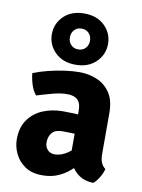

<svg xmlns="http://www.w3.org/2000/svg" viewBox="-90 -855 691 932"><g transform="rotate(10 256.0 -389.5)"><path d="M32 -136.5Q32 -196 59.8 -234.2Q87.5 -272.5 132.5 -290.8Q177.5 -309 229 -309Q252.5 -309 287 -307.8Q321.5 -306.5 349 -301V-206Q326.5 -211 296 -212Q265.5 -213 244 -213Q209 -213 193 -194.5Q177 -176 177 -146.5Q177 -125 190 -110.5Q203 -96 226 -96Q257 -96 289.5 -118Q322 -140 344 -179.5L365 -83Q345.5 -60 320.2 -37.8Q295 -15.5 261.5 -0.5Q228 14.5 183.5 14.5Q132 14.5 98.5 -8.2Q65 -31 48.5 -65.8Q32 -100.5 32 -136.5ZM480.5 -68.5Q476 -48.5 462.2 -25.8Q448.5 -3 434 8Q391.5 6.5 364.2 -12.5Q337 -31.5 322.5 -58.8Q308 -86 304 -112.5V-327.5Q304 -361.5 287.2 -378Q270.5 -394.5 236 -394.5Q203 -394.5 164.8 -384.2Q126.5 -374 87.5 -362Q71.5 -380 62.2 -409Q53 -438 50.5 -465.5Q83.5 -479 123.8 -489Q164 -499 204 -504.5Q244 -510 276.5 -510Q321 -510 361.2 -493.5Q401.5 -477 427 -439.8Q452.5 -402.5 452.5 -340V-136.5Q452.5 -113.5 459 -96.8Q465.5 -80 480.5 -68.5ZM111 -668.5Q111 -616.5 148.8 -579.2Q186.5 -542 249.5 -542Q312.5 -542 350.2 -579.2Q388 -616.5 388 -668.5Q388 -721 350.2 -757.8Q312.5 -794.5 249.5 -794.5Q186.5 -794.5 148.8 -757.8Q111 -721 111 -668.5ZM200 -668.5Q200 -690.5 213.5 -705.2Q227 -720 249.5 -720Q272 -720 285.5 -705.2Q299 -690.5 299 -668.5Q299 -647 285.5 -632.2Q272 -617.5 249.5 -617.5Q227 -617.5 213.5 -632.2Q200 -647 200 -668.5Z"/></g></svg>

Font: Signika Negative
Style: Bold
Weight: 700
Designer: Anna Giedry
Foundry: Anna Giedry
Version: Version 2.001